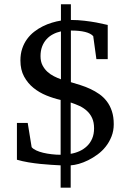

<svg xmlns="http://www.w3.org/2000/svg" viewBox="-20 -763 603 886"><path d="M414.1 -170.9Q414.1 -198.2 405.3 -217.8Q396.5 -237.3 381.3 -251.2Q366.2 -265.1 346.7 -274.2Q327.1 -283.2 306.2 -290V-53.2Q327.1 -56.6 346.7 -65.4Q366.2 -74.2 381.3 -88.6Q396.5 -103 405.3 -123.5Q414.1 -144 414.1 -170.9ZM261.2 -618.2Q241.2 -613.8 224.1 -604.7Q207 -595.7 194.3 -581.5Q181.6 -567.4 174.3 -548.1Q167 -528.8 167 -503.9Q167 -479.5 176 -461.9Q185.1 -444.3 198.7 -431.9Q212.4 -419.4 229 -411.1Q245.6 -402.8 261.2 -397ZM504.9 -189.9Q504.9 -159.2 494.6 -133.3Q484.4 -107.4 468 -86.7Q451.7 -65.9 430.4 -50.3Q409.2 -34.7 387 -23.7Q364.7 -12.7 343.8 -6.8Q322.8 -1 306.2 0V103H259.8V0Q241.2 -1 216.8 -2.4Q192.4 -3.9 165.8 -6.6Q139.2 -9.3 111.3 -13.9Q83.5 -18.6 58.1 -25.9V-195.8H107.9L126 -84Q132.8 -75.7 146.7 -69.1Q160.6 -62.5 179 -58.1Q197.3 -53.7 218.3 -51.3Q239.3 -48.8 259.8 -48.8V-301.8Q227.1 -309.1 194.1 -322.5Q161.1 -335.9 134.5 -357.4Q107.9 -378.9 91.1 -409.9Q74.2 -440.9 74.2 -483.9Q74.2 -514.2 82.5 -538.8Q90.8 -563.5 105 -582.8Q119.1 -602.1 137.9 -616.7Q156.7 -631.3 177.5 -641.6Q198.2 -651.9 220 -658.4Q241.7 -665 261.2 -668V-743.2H307.1V-670.9Q339.4 -670.9 369.9 -667.2Q400.4 -663.6 424.3 -659.2Q452.1 -653.8 477.1 -647.9V-490.2H424.8L410.2 -596.2Q386.7 -622.1 307.1 -622.1V-383.8Q328.6 -377.4 351.8 -370.1Q375 -362.8 397 -352.5Q418.9 -342.3 438.5 -328.6Q458 -314.9 472.9 -295.4Q487.8 -275.9 496.3 -250Q504.9 -224.1 504.9 -189.9Z"/></svg>

Font: Charis SIL Phon
Style: Regular
Weight: 400
Foundry: SIL International
Version: Version 5.000